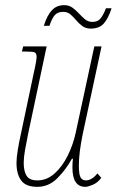

<svg xmlns="http://www.w3.org/2000/svg" viewBox="-20 -716 453 745"><path d="M311 9Q261 9 261 -66Q261 -86 263 -100H259Q236 -58 202.5 -24.5Q169 9 125 9Q80 9 62 -16Q44 -41 44 -84Q44 -103 49 -134Q54 -165 61 -196L110 -428Q117 -459 119.5 -474Q122 -489 122 -495Q122 -509 115 -512.5Q108 -516 79 -516H65L70 -536H161L89 -196Q82 -162 77 -133.5Q72 -105 72 -84Q72 -51 83.5 -33.5Q95 -16 125 -16Q162 -16 192 -43Q222 -70 243 -112.5Q264 -155 274 -202L346 -536H374L300 -191Q293 -155 289.5 -127Q286 -99 286 -73Q286 -38 293 -27Q300 -16 313 -16Q336 -16 358 -43L373 -26Q359 -7 340 1Q321 9 311 9ZM332 -605Q313 -605 299.5 -615Q286 -625 275.5 -637.5Q265 -650 253.5 -660Q242 -670 225 -670Q202 -670 191 -655.5Q180 -641 172 -616H150Q163 -657 181.5 -676.5Q200 -696 229 -696Q248 -696 261.5 -686Q275 -676 286.5 -663.5Q298 -651 310 -641Q322 -631 339 -631Q361 -631 372.5 -647.5Q384 -664 391 -684H413Q400 -644 382.5 -624.5Q365 -605 332 -605Z"/></svg>

Font: Noto Serif ExtraCondensed Thin
Style: Italic
Weight: 100
Width: 2
Italic angle: -12°
Designer: Monotype Design Team
Foundry: Monotype Imaging Inc.
Version: Version 2.013